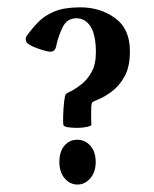

<svg xmlns="http://www.w3.org/2000/svg" viewBox="-20 -493 419 521"><path d="M190.4 -146Q175.8 -146 164.3 -147.7Q152.8 -149.4 151.9 -154.3Q150.9 -159.7 151.4 -178.5Q151.9 -197.3 153.8 -215.6Q155.8 -233.9 158.7 -237.8Q160.2 -239.7 172.9 -245.8Q185.5 -252 201.2 -264.4Q216.8 -276.9 228.5 -297.6Q240.2 -318.4 240.2 -350.6Q240.2 -397.5 226.1 -420.4Q211.9 -443.4 187.5 -443.4Q162.1 -443.4 150.1 -419.4Q138.2 -395.5 131.8 -365.2Q129.4 -355 120.1 -353Q110.8 -351.1 80.1 -362.3Q55.2 -371.6 51.5 -379.6Q47.9 -387.7 51.8 -394.5Q65.9 -414.6 83.3 -432.6Q100.6 -450.7 127.7 -461.9Q154.8 -473.1 197.8 -473.1Q252.4 -473.1 292.7 -443.6Q333 -414.1 332.5 -353Q332.5 -311.5 317.9 -285.4Q303.2 -259.3 283.7 -244.9Q264.2 -230.5 248.5 -224.1Q232.9 -217.8 231 -215.8Q228 -212.4 227.5 -199.7Q227.1 -187 227.3 -173.6Q227.5 -160.2 228 -154.8Q228.5 -151.4 216.1 -148.7Q203.6 -146 190.4 -146ZM190.4 7.8Q169.9 7.8 155.5 -9Q141.1 -25.9 141.1 -53.2Q141.1 -81.5 154.8 -97.7Q168.5 -113.8 189.5 -113.8Q210.9 -113.8 225.3 -97.4Q239.7 -81.1 239.7 -53.2Q239.7 -26.4 225.1 -9.3Q210.4 7.8 190.4 7.8Z"/></svg>

Font: Dai Banna SIL SemiBold
Style: Regular
Weight: 600
Designer: Victor Gaultney
Foundry: SIL International
Version: Version 4.000